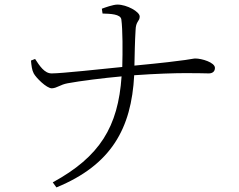

<svg xmlns="http://www.w3.org/2000/svg" viewBox="-20 -770 1040 837"><path d="M115 -506C117 -485 119 -465 127 -450C137 -431 183 -385 206 -385C229 -386 242 -401 275 -407C328 -417 432 -430 510 -437C495 -217 415 -87 210 25L226 47C465 -51 553 -210 565 -442C763 -456 858 -450 890 -450C906 -450 917 -458 917 -474C917 -498 859 -515 832 -515C816 -515 818 -508 566 -484C567 -531 568 -591 571 -638C572 -679 589 -676 589 -698C589 -719 533 -750 492 -750C473 -750 437 -737 424 -732L427 -711C460 -710 506 -709 509 -685C515 -641 515 -545 513 -478C424 -469 248 -450 206 -450C174 -449 152 -484 133 -513Z"/></svg>

Font: Noto Serif KR Light
Style: Regular
Weight: 300
Designer: Ryoko NISHIZUKA 西塚涼子 (kana & ideographs); Frank Grießhammer (Latin, Greek & Cyrillic); Wenlong ZHANG 张文龙 (bopomofo); San
Foundry: Adobe
Version: Version 2.001;hotconv 1.1.0;makeotfexe 2.6.0